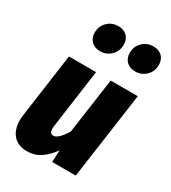

<svg xmlns="http://www.w3.org/2000/svg" viewBox="-198 -905 911 1024"><g transform="rotate(30 257.0 -393.0)"><path d="M19 -108Q19 -125 22 -144L76 -532H243L193 -171Q192 -164 192 -154Q192 -124 214 -124Q245 -124 285 -191L333 -532H500L425 0H280L283 -73Q252 -30 216 -6Q180 18 134 18Q79 18 49 -15.5Q19 -49 19 -108ZM131 -711Q131 -751 158 -777.5Q185 -804 224 -804Q258 -804 278 -784.5Q298 -765 298 -732Q298 -692 271 -665.5Q244 -639 205 -639Q171 -639 151 -659Q131 -679 131 -711ZM347 -711Q347 -751 374 -777.5Q401 -804 440 -804Q474 -804 494 -784.5Q514 -765 514 -732Q514 -692 487 -665.5Q460 -639 421 -639Q387 -639 367 -659Q347 -679 347 -711Z"/></g></svg>

Font: Fira Sans Condensed ExtraBold
Style: Italic
Weight: 800
Width: 3
Italic angle: -8°
Designer: bBox Type GmbH & Carrois Corporate GbR & Edenspiekermann AG
Foundry: bBox Type GmbH & Carrois Corporate GbR & Edenspiekermann AG
Version: Version 4.301